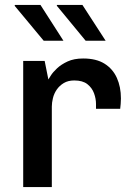

<svg xmlns="http://www.w3.org/2000/svg" viewBox="-20 -758 534 778"><path d="M74 0V-511H161L176 -436Q178 -439 186 -452Q194 -465 211 -481Q228 -497 254 -509Q280 -521 317 -521Q370 -521 403.5 -500Q437 -479 453.5 -442.5Q470 -406 470 -359Q470 -348 469 -336.5Q468 -325 467 -317H369V-337Q369 -358 361 -380Q353 -402 334 -417Q315 -432 281 -432Q256 -432 238.5 -421.5Q221 -411 210 -395Q199 -379 194.5 -360.5Q190 -342 190 -326V0ZM327 -593 210 -735 211 -738H314L408 -593ZM157 -593 39 -735 41 -738H144L237 -593Z"/></svg>

Font: Chivo Medium
Style: Regular
Weight: 500
Designer: Hector Gatti
Foundry: Omnibus-Type
Version: Version 2.002